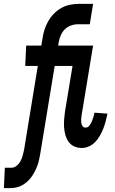

<svg xmlns="http://www.w3.org/2000/svg" viewBox="-71 -755 591 990"><path d="M-19 215H-51L-46 110H-13Q2 110 14.5 100Q27 90 34.5 76Q42 62 46 47Q50 32 53 18L124 -415H59L64 -520H142L148 -555Q151 -578 158 -600.5Q165 -623 177 -644.5Q189 -666 206.5 -684Q224 -702 245.5 -714Q267 -726 290 -730.5Q313 -735 336 -735H409L392 -630H331Q313 -630 295 -623.5Q277 -617 263.5 -604Q250 -591 242.5 -573Q235 -555 232 -538L229 -520H353L347 -415H211L137 35Q134 50 131 66Q128 82 122.5 97Q117 112 109.5 127Q102 142 92.5 155.5Q83 169 70.5 180.5Q58 192 43.5 200Q29 208 13 211.5Q-3 215 -19 215ZM351 8Q330 8 312 0Q294 -8 283 -23.5Q272 -39 266.5 -58Q261 -77 259.5 -97Q258 -117 259.5 -137.5Q261 -158 264 -179L303 -415H243L249 -520H409L350 -162Q348 -152 347.5 -142Q347 -132 348 -122.5Q349 -113 354.5 -105Q360 -97 370 -97Q382 -97 390 -107.5Q398 -118 402.5 -129Q407 -140 410.5 -151Q414 -162 416 -174L483 -169V-168Q479 -149 474 -130Q469 -111 462 -93Q455 -75 445 -57Q435 -39 421 -24Q407 -9 388.5 -0.5Q370 8 351 8Z"/></svg>

Font: Iosevka Term Curly Extrabold
Style: Italic
Weight: 800
Italic angle: -9°
Designer: Belleve Invis
Foundry: Belleve Invis
Version: Version 32.3.0